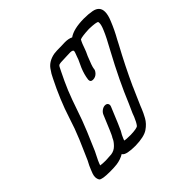

<svg xmlns="http://www.w3.org/2000/svg" viewBox="-189 -1006 1211 1211"><g transform="rotate(-45 416.5 -400.0)"><path d="M174 -69 224 -72Q253 -76 273.5 -97Q294 -118 301 -135Q303 -141 307 -146Q314 -156 367 -285Q373 -299 387 -309Q401 -319 415 -319Q430 -319 436 -309Q439 -304 439 -298Q439 -292 436 -285Q381 -151 372 -134Q358 -112 349 -89Q346 -82 344 -76Q356 -72 399 -72Q458 -74 466 -85Q479 -101 494 -137L503 -161Q516 -189 529 -219Q589 -365 682 -537Q726 -616 744 -660Q758 -692 758 -711Q758 -716 757 -720Q749 -729 684 -731Q619 -728 602 -720Q596 -710 589 -693Q582 -675 578 -663Q574 -651 570 -642L558 -616Q531 -551 529 -532Q529 -526 526 -519Q523 -512 515 -503Q499 -486 476 -486Q455 -486 455 -505V-509Q460 -549 478 -592L501 -642Q504 -649 507 -659Q510 -669 514 -678Q518 -687 519 -694Q520 -696 520 -698Q520 -709 497 -710Q480 -710 466 -709Q452 -708 441 -708Q405 -708 393 -703Q386 -699 376 -676L370 -664Q342 -608 318 -551Q293 -489 272 -426Q248 -353 218 -281Q205 -249 191.5 -219Q178 -189 166 -159Q162 -149 153 -133Q136 -100 131 -86L126 -72Q144 -69 174 -69ZM143 0Q70 0 59 -14Q51 -27 51 -43Q51 -56 56 -70L65 -93Q74 -117 93 -152L96 -159Q109 -191 123 -221Q137 -251 149 -281Q178 -350 200 -421Q220 -484 246 -546Q272 -609 304 -672Q315 -697 336 -726Q363 -764 419 -775Q436 -778 489 -778Q503 -779 518 -779Q551 -779 572 -768Q615 -799 707 -800Q749 -800 780 -794Q833 -784 833 -735Q833 -707 816 -667Q793 -610 764 -559L749 -530Q681 -405 623 -278V-277Q610 -249 597.5 -219Q585 -189 571 -158L563 -138Q554 -115 536.5 -83Q519 -51 484.5 -27.5Q450 -4 372 -2Q291 -2 275 -23L273 -27Q241 -8 203 -3Q178 0 143 0Z"/></g></svg>

Font: Bubblez Graffiti
Style: Italic
Weight: 400
Italic angle: -22.5°
Designer: GGBotNet
Foundry: GGBotNet
Version: 1.00